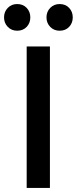

<svg xmlns="http://www.w3.org/2000/svg" viewBox="-56 -930 380 950"><path d="M76 0V-700H191V0ZM29 -778Q1 -778 -17.5 -797Q-36 -816 -36 -844Q-36 -872 -17.5 -891Q1 -910 29 -910Q58 -910 76 -891Q94 -872 94 -844Q94 -816 76 -797Q58 -778 29 -778ZM239 -778Q211 -778 192.5 -797Q174 -816 174 -844Q174 -872 192.5 -891Q211 -910 239 -910Q268 -910 286 -891Q304 -872 304 -844Q304 -816 286 -797Q268 -778 239 -778Z"/></svg>

Font: Outfit Thin Medium
Style: Regular
Weight: 500
Version: Version 1.100;gftools[0.9.27]